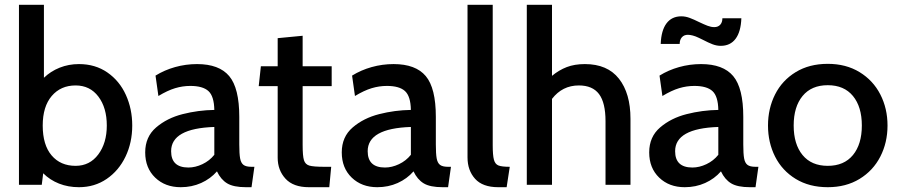

<svg xmlns="http://www.w3.org/2000/svg" viewBox="-20 -770 3748 800"><path d="M531 -247Q531 -176 503 -117.5Q475 -59 424.5 -24.5Q374 10 309 10Q264 10 226 -5Q188 -20 160 -48L154 0H59V-750H163V-446Q191 -473 228.5 -488Q266 -503 309 -503Q377 -503 427.5 -468Q478 -433 504.5 -374.5Q531 -316 531 -247ZM425 -247Q425 -321 390 -367.5Q355 -414 295 -414Q233 -414 195.5 -370Q158 -326 158 -247Q158 -166 195 -122.5Q232 -79 295 -79Q354 -79 389.5 -126.5Q425 -174 425 -247Z M585 -135Q585 -200 630.5 -239Q676 -278 741 -294.5Q806 -311 873 -312Q872 -369 848.5 -390.5Q825 -412 773 -412Q741 -412 709.5 -402.5Q678 -393 640 -370L628 -455Q665 -478 709.5 -490.5Q754 -503 801 -503Q893 -503 935 -453Q977 -403 977 -283V-168Q977 -129 980.5 -110Q984 -91 994.5 -83Q1005 -75 1028 -75H1040L1028 10H1005Q953 10 926.5 -6Q900 -22 884 -56Q857 -25 818 -7.5Q779 10 733 10Q668 10 626.5 -30Q585 -70 585 -135ZM873 -125V-241Q693 -235 693 -140Q693 -72 765 -72Q794 -72 823.5 -86Q853 -100 873 -125Z M1137 -113V-411H1058L1067 -494H1137V-611L1241 -621V-494H1362V-411H1241V-166Q1241 -120 1246.5 -102.5Q1252 -85 1269 -80Q1286 -75 1333 -75H1360L1352 10H1267Q1202 10 1169.5 -25.5Q1137 -61 1137 -113Z M1404 -135Q1404 -200 1449.5 -239Q1495 -278 1560 -294.5Q1625 -311 1692 -312Q1691 -369 1667.5 -390.5Q1644 -412 1592 -412Q1560 -412 1528.5 -402.5Q1497 -393 1459 -370L1447 -455Q1484 -478 1528.5 -490.5Q1573 -503 1620 -503Q1712 -503 1754 -453Q1796 -403 1796 -283V-168Q1796 -129 1799.5 -110Q1803 -91 1813.5 -83Q1824 -75 1847 -75H1859L1847 10H1824Q1772 10 1745.5 -6Q1719 -22 1703 -56Q1676 -25 1637 -7.5Q1598 10 1552 10Q1487 10 1445.5 -30Q1404 -70 1404 -135ZM1692 -125V-241Q1512 -235 1512 -140Q1512 -72 1584 -72Q1613 -72 1642.5 -86Q1672 -100 1692 -125Z M1928 -114V-750H2033V-165Q2033 -123 2038 -104.5Q2043 -86 2057 -80.5Q2071 -75 2104 -75L2091 10H2056Q1991 10 1959.5 -25Q1928 -60 1928 -114Z M2607 -275V0H2503V-265Q2503 -342 2476 -378Q2449 -414 2392 -414Q2323 -414 2280 -358V0H2175V-750H2280V-454Q2309 -478 2341.5 -490.5Q2374 -503 2417 -503Q2511 -503 2559 -442Q2607 -381 2607 -275Z M2685 -135Q2685 -200 2730.5 -239Q2776 -278 2841 -294.5Q2906 -311 2973 -312Q2972 -369 2948.5 -390.5Q2925 -412 2873 -412Q2841 -412 2809.5 -402.5Q2778 -393 2740 -370L2728 -455Q2765 -478 2809.5 -490.5Q2854 -503 2901 -503Q2993 -503 3035 -453Q3077 -403 3077 -283V-168Q3077 -129 3080.5 -110Q3084 -91 3094.5 -83Q3105 -75 3128 -75H3140L3128 10H3105Q3053 10 3026.5 -6Q3000 -22 2984 -56Q2957 -25 2918 -7.5Q2879 10 2833 10Q2768 10 2726.5 -30Q2685 -70 2685 -135ZM2973 -125V-241Q2793 -235 2793 -140Q2793 -72 2865 -72Q2894 -72 2923.5 -86Q2953 -100 2973 -125ZM2909 -604Q2905 -606 2891.5 -612.5Q2878 -619 2866.5 -622Q2855 -625 2846 -625Q2830 -625 2821 -614.5Q2812 -604 2812 -587H2733Q2735 -643 2757 -672.5Q2779 -702 2819 -702Q2836 -702 2853.5 -695.5Q2871 -689 2893 -678Q2914 -668 2928.5 -662.5Q2943 -657 2956 -657Q2972 -657 2981 -667Q2990 -677 2990 -694H3069Q3067 -638 3045 -608.5Q3023 -579 2983 -579Q2966 -579 2949 -585.5Q2932 -592 2909 -604Z M3180 -247Q3180 -318 3209.5 -376.5Q3239 -435 3295.5 -469.5Q3352 -504 3429 -504Q3505 -504 3561.5 -469.5Q3618 -435 3648 -376.5Q3678 -318 3678 -247Q3678 -176 3648 -117.5Q3618 -59 3561.5 -24.5Q3505 10 3429 10Q3352 10 3295.5 -24.5Q3239 -59 3209.5 -117.5Q3180 -176 3180 -247ZM3571 -247Q3571 -325 3534 -370Q3497 -415 3429 -415Q3361 -415 3324 -370Q3287 -325 3287 -247Q3287 -169 3324 -124Q3361 -79 3429 -79Q3497 -79 3534 -124Q3571 -169 3571 -247Z"/></svg>

Font: Cabin Medium
Style: Regular
Weight: 500
Designer: Pablo Impallari
Foundry: Pablo Impallari. http://www.impallari.com Igino Marini. http://www.ikern.com
Version: Version 2.001